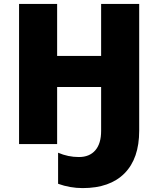

<svg xmlns="http://www.w3.org/2000/svg" viewBox="-20 -734 806 978"><path d="M689 -67.9Q689 73.2 614.5 148.7Q540 224.1 400.9 224.1Q336.4 224.1 275.9 202.1V43.9Q326.7 65.9 381.8 65.9Q436 65.9 465.6 31.5Q495.1 -2.9 495.1 -66.9V-291H271V0H77.1V-713.9H271V-449.2H495.1V-713.9H689Z"/></svg>

Font: OpenSansExtrabold
Style: Regular
Weight: 800
Foundry: Ascender Corporation
Version: Version 1.10